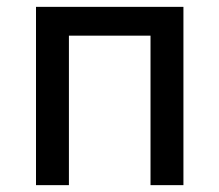

<svg xmlns="http://www.w3.org/2000/svg" viewBox="-20 -540 640 560"><path d="M85 0V-520H515V0H419V-436H181V0Z"/></svg>

Font: Iosevka Aile Medium
Style: Regular
Weight: 500
Designer: Belleve Invis
Foundry: Belleve Invis
Version: Version 27.3.5; ttfautohint (v1.8.4)